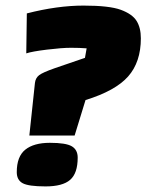

<svg xmlns="http://www.w3.org/2000/svg" viewBox="-20 -660 524 687"><path d="M286 -302 247 -175H85L105 -363Q107 -381 120 -391Q133 -401 176 -416L284 -453L290 -487Q266 -489 234 -489Q202 -489 148.5 -482.5Q95 -476 74 -469L76 -612Q185 -640 279 -640Q371 -640 412 -625Q453 -610 468.5 -585.5Q484 -561 484 -523Q484 -438 438.5 -386.5Q393 -335 286 -302ZM40 -44Q40 -100 70.5 -124.5Q101 -149 158.5 -149Q216 -149 237 -136.5Q258 -124 258 -96Q258 -40 231 -16.5Q204 7 143 7Q82 7 61 -4.5Q40 -16 40 -44Z"/></svg>

Font: Changa One
Style: Italic
Weight: 400
Italic angle: -12°
Designer: Eduardo Rodriguez Tunni
Foundry: Eduardo Rodriguez Tunni
Version: Version 1.003